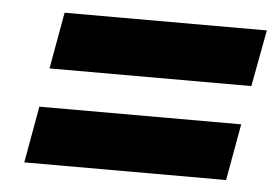

<svg xmlns="http://www.w3.org/2000/svg" viewBox="-36 -560 654 453"><g transform="rotate(5 291.0 -334.0)"><path d="M76 -380 100 -514H579L554 -380ZM36 -154 60 -288H538L514 -154Z"/></g></svg>

Font: Gantari ExtraBold
Style: Italic
Weight: 800
Italic angle: -10°
Designer: Anugrah Pasau
Foundry: Lafontype
Version: Version 1.000